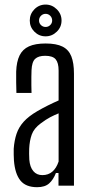

<svg xmlns="http://www.w3.org/2000/svg" viewBox="-20 -792 388 819"><path d="M138.5 6.5Q90 6.5 67 -22Q44 -50.5 39.5 -107Q39 -119.5 38.5 -132.5Q38 -145.5 38.5 -157.5Q41 -192.5 50.5 -221Q60 -249.5 81.2 -273Q102.5 -296.5 139.5 -318Q161 -330.5 184 -342Q207 -353.5 230 -363.5V-491Q230 -524 217.5 -539Q205 -554 172.5 -554Q144 -554 130 -541Q116 -528 114.5 -492.5Q114 -481 113.8 -463.8Q113.5 -446.5 113.8 -428.2Q114 -410 114.5 -395.5H50Q49.5 -415.5 49 -441Q48.5 -466.5 49 -486.5Q50.5 -529 63.5 -555.5Q76.5 -582 103.5 -594.2Q130.5 -606.5 174.5 -606.5Q220.5 -606.5 246.8 -593.2Q273 -580 284.2 -551.8Q295.5 -523.5 295.5 -478V0H229.5V-54H218.5Q207.5 -25.5 189.5 -9.5Q171.5 6.5 138.5 6.5ZM160.5 -45Q186 -45 203.2 -59.8Q220.5 -74.5 230 -103V-308.5Q212.5 -301.5 194.2 -292Q176 -282.5 153.5 -265.5Q125 -244.5 115.5 -218.2Q106 -192 104.5 -157.5Q104 -148.5 104.2 -136Q104.5 -123.5 105 -111Q107.5 -79.5 122 -62.2Q136.5 -45 160.5 -45ZM174.5 -637Q146.5 -637 126.8 -656.8Q107 -676.5 107 -704.5Q107 -732.5 126.8 -752.5Q146.5 -772.5 174.5 -772.5Q202 -772.5 222.2 -752.5Q242.5 -732.5 242.5 -704.5Q242.5 -676.5 222.2 -656.8Q202 -637 174.5 -637ZM174.5 -677Q186 -677 194.2 -685Q202.5 -693 202.5 -704.5Q202.5 -716.5 194.2 -724.8Q186 -733 174.5 -733Q163 -733 154.8 -724.8Q146.5 -716.5 146.5 -704.5Q146.5 -693 154.8 -685Q163 -677 174.5 -677Z"/></svg>

Font: Big Shoulders Display Thin
Style: Regular
Weight: 400
Version: Version 2.002